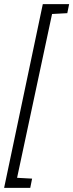

<svg xmlns="http://www.w3.org/2000/svg" viewBox="-48 -763 356 933"><path d="M-28 150 160 -743H288L279 -699L205 -695L35 101L108 105L99 150Z"/></svg>

Font: Saira Condensed Light
Style: Italic
Weight: 300
Width: 3
Italic angle: -12°
Designer: Hector Gatti with collaboration of the Omnibus-Type team
Foundry: Omnibus-Type
Version: Version 1.101